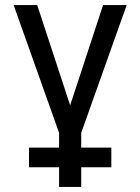

<svg xmlns="http://www.w3.org/2000/svg" viewBox="-20 -528 558 763"><path d="M302.7 0V214.8H214.8V0L34.2 -507.8H127.9L258.8 -109.4L389.6 -507.8H483.4ZM422.4 136.7H95.2Q95.2 125.5 95.2 111.6Q95.2 97.7 95.2 83.7Q95.2 69.8 95.2 58.6H422.4Z"/></svg>

Font: Giphurs SC
Style: Regular
Weight: 400
Version: Version 0.920